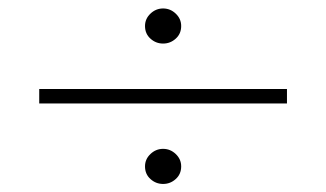

<svg xmlns="http://www.w3.org/2000/svg" viewBox="-20 -508 790 465"><path d="M331.2 -445Q331.2 -462.5 344.4 -475Q357.5 -487.5 375 -487.5Q392.5 -487.5 405.6 -475Q418.8 -462.5 418.8 -445Q418.8 -426.2 405.6 -414.4Q392.5 -402.5 375 -402.5Q357.5 -402.5 344.4 -414.4Q331.2 -426.2 331.2 -445ZM75 -257.5V-292.5H675V-257.5ZM331.2 -105Q331.2 -122.5 344.4 -135Q357.5 -147.5 375 -147.5Q392.5 -147.5 405.6 -135Q418.8 -122.5 418.8 -105Q418.8 -86.2 405.6 -74.4Q392.5 -62.5 375 -62.5Q357.5 -62.5 344.4 -74.4Q331.2 -86.2 331.2 -105Z"/></svg>

Font: Now Light
Style: Regular
Weight: 300
Designer: Alfredo Marco Pradil
Foundry: Alfredo Marco Pradil
Version: Version 1.002;PS 001.002;hotconv 1.0.88;makeotf.lib2.5.64775